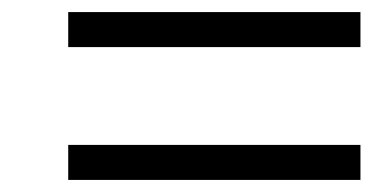

<svg xmlns="http://www.w3.org/2000/svg" viewBox="-20 -409 617 318"><path d="M93 -111V-169H577V-111ZM93 -331V-389H577V-331Z"/></svg>

Font: Heuristica
Style: Italic
Weight: 400
Italic angle: -13°
Version: Version 1.0.2